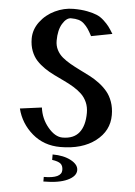

<svg xmlns="http://www.w3.org/2000/svg" viewBox="-60 -755 700 996"><g transform="rotate(5 290.0 -257.0)"><path d="M49.8 0ZM239.7 51.8Q297.4 51.8 335.7 72.3Q374 92.8 374 122.1Q374 153.8 329.3 174.8Q284.7 195.8 204.1 195.8V171.9Q296.9 171.9 296.9 127.9Q296.9 105.5 284.2 95Q271.5 84.5 239.7 80.1ZM49.8 -170.9 163.1 -186Q170.4 -127.9 207.3 -84Q244.1 -40 283.2 -40Q341.3 -40 369.6 -75.9Q397.9 -111.8 397.9 -178.2Q397.9 -209 387 -233.6Q376 -258.3 357.7 -275.6Q339.4 -293 315.4 -307.4Q291.5 -321.8 265.1 -334.2Q238.8 -346.7 212.2 -359.6Q185.5 -372.6 161.6 -388.9Q137.7 -405.3 119.4 -425Q101.1 -444.8 90.1 -473.6Q79.1 -502.4 79.1 -538.1Q79.1 -585 109.1 -625.2Q139.2 -665.5 185.8 -687.7Q232.4 -710 282.2 -710Q322.8 -710 353.8 -703.9Q384.8 -697.8 404.5 -689.5Q424.3 -681.2 442.1 -664.6Q460 -647.9 469.7 -635Q479.5 -622.1 494.1 -598.1L384.8 -577.1Q372.1 -601.1 363.3 -614Q354.5 -627 341.8 -638.9Q329.1 -650.9 313 -655.5Q296.9 -660.2 273.9 -660.2Q249.5 -660.2 229.2 -626.7Q209 -593.3 209 -538.1Q209 -511.7 220 -490.2Q231 -468.8 249.3 -453.4Q267.6 -438 291.5 -424.3Q315.4 -410.6 341.8 -397.7Q368.2 -384.8 394.8 -371.1Q421.4 -357.4 445.3 -339.4Q469.2 -321.3 487.5 -299.6Q505.9 -277.8 516.8 -246.8Q527.8 -215.8 527.8 -178.2Q527.8 -96.2 458.7 -43.2Q389.6 9.8 275.9 9.8Q189.9 9.8 129.4 -42.2Q68.8 -94.2 49.8 -170.9Z"/></g></svg>

Font: Pfennig
Style: Bold
Weight: 700
Version: Version 20120410 ; ttfautohint (v0.8)